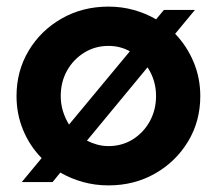

<svg xmlns="http://www.w3.org/2000/svg" viewBox="-20 -551 656 581"><path d="M308.2 10Q267.9 10 231.1 -0.2Q194.3 -10.4 162.6 -28.8L139 0H45.8L106 -72.6Q70.1 -109 50.1 -157.3Q30 -205.6 30 -260.3Q30 -336.2 66.8 -397.7Q103.7 -459.2 166.9 -495.1Q230 -531 308.2 -531Q348.4 -531 384.9 -520.8Q421.4 -510.6 452.4 -492.5L476 -521H569.9L510 -448.7Q545.2 -412.3 565.6 -363.9Q586.1 -315.4 586.1 -260.3Q586.1 -184.4 549.2 -123.1Q512.3 -61.9 449.3 -25.9Q386.3 10 308.2 10ZM188.9 -174.1 373 -395.8Q358.8 -403.7 342.6 -407.9Q326.4 -412.1 308.2 -412.1Q267.9 -412.1 235 -391.8Q202.1 -371.5 182.9 -337.3Q163.8 -303.1 163.8 -260.3Q163.8 -236.2 170.6 -214.2Q177.5 -192.2 188.9 -174.1ZM308.2 -108.9Q349.1 -108.9 381.7 -129.2Q414.3 -149.5 433.3 -184Q452.2 -218.5 452.2 -260.3Q452.2 -285.1 445.4 -307.3Q438.5 -329.4 426.4 -347.2L243.1 -125.5Q257.2 -118.1 273.9 -113.5Q290.6 -108.9 308.2 -108.9Z"/></svg>

Font: Red Hat Display
Style: Regular
Weight: 300
Designer: Pentagram, MCKL
Foundry: Pentagram, MCKL
Version: Version 1.023